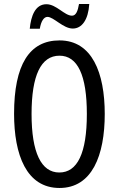

<svg xmlns="http://www.w3.org/2000/svg" viewBox="-20 -925 590 955"><path d="M128 -782H178C184 -819 198 -841 216 -841C247 -841 294 -783 342 -783C387 -783 419 -826 424 -905H373C367 -870 358 -847 338 -847C301 -847 260 -904 211 -904C155 -904 134 -845 128 -782ZM501 -358C501 -563 438 -724 276 -724C126 -724 50 -603 50 -359C50 -156 111 10 276 10C438 10 501 -152 501 -358ZM137 -358C137 -549 183 -648 276 -648C366 -648 412 -551 412 -358C412 -163 365 -67 275 -67C185 -67 137 -166 137 -358Z"/></svg>

Font: Noto Sans Myanmar UI ExtraCondensed
Style: Regular
Weight: 400
Width: 2
Designer: Monotype Design Team
Foundry: Monotype Imaging Inc.
Version: Version 2.103